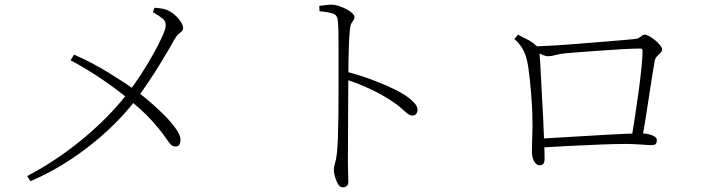

<svg xmlns="http://www.w3.org/2000/svg" viewBox="-20 -765 3040 819"><path d="M110 8 96 -14Q180 -58 257 -113.5Q334 -169 402.5 -233.5Q471 -298 526 -369Q553 -404 581 -447Q609 -490 633 -533Q657 -576 672 -609Q687 -642 687 -657Q687 -675 673.5 -686Q660 -697 632 -713L639 -732Q659 -731 675.5 -727.5Q692 -724 707 -715Q722 -706 734 -693.5Q746 -681 753.5 -668.5Q761 -656 761 -645Q761 -637 755 -631.5Q749 -626 740.5 -618.5Q732 -611 723 -595Q716 -582 700 -554.5Q684 -527 662 -491Q640 -455 614.5 -417Q589 -379 563 -344Q511 -275 440 -209Q369 -143 285 -87Q201 -31 110 8ZM281 -508 296 -532Q373 -498 440 -457Q507 -416 563 -376Q590 -356 622.5 -328Q655 -300 684 -270.5Q713 -241 731.5 -214Q750 -187 750 -169Q750 -159 746 -149.5Q742 -140 728 -140Q715 -140 705 -152.5Q695 -165 677.5 -190Q660 -215 625.5 -253Q591 -291 530 -341Q481 -382 418 -425Q355 -468 281 -508Z M1342 -740Q1360 -742 1372 -743.5Q1384 -745 1394 -745Q1409 -745 1425.5 -739.5Q1442 -734 1457.5 -726Q1473 -718 1482.5 -709Q1492 -700 1492 -692Q1492 -684 1488 -679Q1484 -674 1479.5 -666.5Q1475 -659 1473 -643Q1470 -615 1468.5 -577.5Q1467 -540 1466.5 -504Q1466 -468 1466 -442Q1466 -429 1465.5 -388.5Q1465 -348 1465 -293.5Q1465 -239 1464.5 -182Q1464 -125 1464 -78Q1464 -47 1465 -25.5Q1466 -4 1466 10Q1466 22 1459.5 28Q1453 34 1442 34Q1430 34 1421.5 19.5Q1413 5 1408.5 -12.5Q1404 -30 1404 -39Q1404 -54 1409 -69Q1414 -84 1417 -111Q1420 -139 1421.5 -182Q1423 -225 1423.5 -273.5Q1424 -322 1424 -367Q1424 -412 1424 -443Q1424 -473 1424 -505.5Q1424 -538 1424 -569.5Q1424 -601 1423.5 -629Q1423 -657 1421 -676Q1420 -699 1403 -706Q1386 -713 1343 -717ZM1459 -459Q1531 -440 1600 -412Q1669 -384 1711 -357Q1730 -344 1745.5 -328Q1761 -312 1761 -296Q1761 -287 1755.5 -279.5Q1750 -272 1739 -272Q1732 -272 1724.5 -276.5Q1717 -281 1707.5 -289.5Q1698 -298 1684.5 -309.5Q1671 -321 1651 -334Q1612 -360 1564 -383Q1516 -406 1459 -425Z M2719 -170H2673Q2680 -212 2688.5 -267Q2697 -322 2704.5 -377.5Q2712 -433 2716.5 -479Q2721 -525 2721 -549Q2721 -558 2710 -558Q2684 -558 2640 -555.5Q2596 -553 2547 -549.5Q2498 -546 2457 -543Q2416 -540 2395 -538Q2370 -536 2351 -530.5Q2332 -525 2318 -525Q2307 -525 2288.5 -533.5Q2270 -542 2263 -547V-567Q2288 -568 2334.5 -570.5Q2381 -573 2435.5 -577.5Q2490 -582 2542 -586Q2594 -590 2632 -593.5Q2670 -597 2682 -598Q2698 -599 2705.5 -603.5Q2713 -608 2718 -612.5Q2723 -617 2730 -617Q2738 -617 2750.5 -610Q2763 -603 2775 -593Q2787 -583 2795.5 -572.5Q2804 -562 2804 -556Q2804 -546 2797.5 -539.5Q2791 -533 2783.5 -526Q2776 -519 2773 -507Q2770 -491 2764 -453.5Q2758 -416 2750.5 -367Q2743 -318 2735 -266.5Q2727 -215 2719 -170ZM2190 -617Q2216 -604 2236 -593Q2256 -582 2275 -563Q2279 -559 2279.5 -555Q2280 -551 2281 -543Q2282 -531 2284 -501Q2286 -471 2288 -430Q2290 -389 2292.5 -342.5Q2295 -296 2297.5 -249Q2300 -202 2301 -162Q2302 -138 2302.5 -122.5Q2303 -107 2303 -88Q2303 -72 2297.5 -66Q2292 -60 2281 -60Q2274 -60 2266.5 -66.5Q2259 -73 2254 -86.5Q2249 -100 2249 -119Q2249 -128 2249.5 -151.5Q2250 -175 2251 -203Q2252 -231 2251 -254Q2251 -279 2249.5 -308Q2248 -337 2245.5 -367Q2243 -397 2240 -425.5Q2237 -454 2233.5 -478Q2230 -502 2225 -518Q2218 -544 2205 -563.5Q2192 -583 2174 -599ZM2274 -135V-173Q2312 -175 2361 -178Q2410 -181 2462.5 -184Q2515 -187 2564 -190Q2613 -193 2652 -194.5Q2691 -196 2713 -196Q2734 -196 2749.5 -192Q2765 -188 2773.5 -181.5Q2782 -175 2782 -167Q2782 -157 2777.5 -151.5Q2773 -146 2760 -146Q2747 -146 2713.5 -148.5Q2680 -151 2648 -151Q2606 -151 2543 -148.5Q2480 -146 2409.5 -142.5Q2339 -139 2274 -135Z"/></svg>

Font: Source Han Serif JP VF
Style: Regular
Weight: 250
Designer: Ryoko NISHIZUKA 西塚涼子 (kana & ideographs); Frank Grießhammer (Latin, Greek & Cyrillic); Wenlong ZHANG 张文龙 (bopomofo); San
Foundry: Adobe
Version: Version 2.001;hotconv 1.1.0;makeotfexe 2.6.0